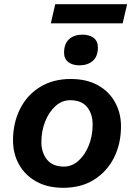

<svg xmlns="http://www.w3.org/2000/svg" viewBox="-20 -885 638 914"><path d="M281 9Q206 9 152.5 -21Q99 -51 70.5 -102Q42 -153 42 -217Q42 -299 75 -365.5Q108 -432 170 -470.5Q232 -509 317 -509Q392 -509 445.5 -479.5Q499 -450 527.5 -398.5Q556 -347 556 -284Q556 -201 523 -135Q490 -69 428.5 -30Q367 9 281 9ZM284 -92Q323 -92 354 -120Q385 -148 403 -193.5Q421 -239 421 -292Q421 -343 394.5 -375.5Q368 -408 314 -408Q275 -408 244 -380Q213 -352 195 -306.5Q177 -261 177 -209Q177 -158 204 -125Q231 -92 284 -92ZM358 -574Q325 -574 305 -589.5Q285 -605 285 -634Q285 -677 309 -698.5Q333 -720 372 -720Q406 -720 426 -704.5Q446 -689 446 -660Q446 -616 421.5 -595Q397 -574 358 -574ZM585 -865 564 -774H222L243 -865Z"/></svg>

Font: Work Sans SemiBold
Style: Italic
Weight: 600
Italic angle: -13°
Designer: Wei Huang
Foundry: Wei Huang
Version: Version 2.012; ttfautohint (v1.8.3)